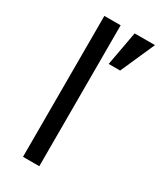

<svg xmlns="http://www.w3.org/2000/svg" viewBox="-186 -793 720 858"><g transform="rotate(30 174.0 -363.5)"><path d="M86.9 0V-727.1H170.9V0ZM270 -550.8H210.9L243.2 -727.1H348.1Z"/></g></svg>

Font: Lorenzo Sans
Style: Regular
Weight: 400
Foundry: Intel Corporation
Version: Version 1.00; ttfautohint (v1.5)